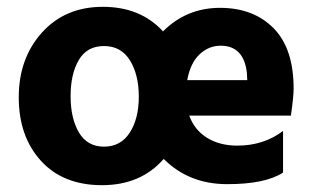

<svg xmlns="http://www.w3.org/2000/svg" viewBox="-20 -535 919 563"><path d="M810 -29Q758 5 646 5Q534 5 460 -69Q393 8 279 8Q165 8 100 -63.5Q35 -135 35 -249.5Q35 -364 103 -439.5Q171 -515 281.5 -515Q392 -515 458 -443Q527 -512 625 -512Q723 -512 782 -452.5Q841 -393 841 -275Q841 -252 833 -196H535Q550 -154 587 -131Q624 -108 676 -108Q753 -108 810 -151ZM627 -401Q592 -401 565 -375.5Q538 -350 529 -300H705L704 -321Q695 -401 627 -401ZM211 -359Q187 -318 187 -253Q187 -188 211.5 -146.5Q236 -105 285 -105Q334 -105 360.5 -146Q387 -187 387 -251.5Q387 -316 361 -358Q335 -400 285 -400Q235 -400 211 -359Z"/></svg>

Font: Hind Madurai
Style: Bold
Weight: 700
Designer: Jyotish Sonowal
Foundry: Indian Type Foundry
Version: Version 0.702;PS 1.0;hotconv 1.0.81;makeotf.lib2.5.63406